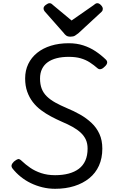

<svg xmlns="http://www.w3.org/2000/svg" viewBox="-20 -1160 728 1199"><path d="M324 19Q283 19 244.5 9.5Q206 0 172 -16.5Q138 -33 109 -56.5Q80 -80 58 -108Q50 -119 52.5 -129Q55 -139 67 -151Q83 -164 92.5 -166.5Q102 -169 117 -154Q139 -133 168.5 -112.5Q198 -92 237 -79Q276 -66 324 -66Q371 -66 408.5 -76Q446 -86 472.5 -106Q499 -126 513 -157.5Q527 -189 527 -232Q527 -264 516 -288Q505 -312 484 -331.5Q463 -351 433.5 -367.5Q404 -384 366 -400Q332 -415 299 -432.5Q266 -450 236.5 -472Q207 -494 185 -522.5Q163 -551 150 -587.5Q137 -624 137 -670Q137 -720 156.5 -760.5Q176 -801 212 -830Q248 -859 298 -874.5Q348 -890 409 -890Q459 -890 500.5 -876.5Q542 -863 576.5 -840Q611 -817 641 -788Q651 -778 649 -767Q647 -756 635 -745Q624 -733 612 -729Q600 -725 590 -733Q566 -754 540.5 -770.5Q515 -787 483.5 -796Q452 -805 409 -805Q367 -805 334 -796.5Q301 -788 278 -771.5Q255 -755 242.5 -729.5Q230 -704 230 -670Q230 -633 240.5 -606Q251 -579 272.5 -558Q294 -537 325.5 -519.5Q357 -502 397 -485Q441 -467 480.5 -444.5Q520 -422 551.5 -392.5Q583 -363 601 -323.5Q619 -284 619 -232Q619 -172 598 -125.5Q577 -79 537.5 -47Q498 -15 444 2Q390 19 324 19ZM588 -1140Q599 -1140 610.5 -1128Q622 -1116 622 -1105Q622 -1100 620.5 -1095.5Q619 -1091 614 -1086L469 -952Q459 -944 448.5 -937.5Q438 -931 420 -931Q403 -931 393.5 -938Q384 -945 378 -954L259 -1089Q254 -1096 253 -1100.5Q252 -1105 252 -1108Q252 -1119 266 -1129.5Q280 -1140 289 -1140Q298 -1140 303 -1135.5Q308 -1131 314 -1126L427 -1032L562 -1126Q569 -1131 574.5 -1135.5Q580 -1140 588 -1140Z"/></svg>

Font: Playwrite GB S
Style: Italic
Weight: 400
Italic angle: -7°
Designer: Veronika Burian, José Scaglione
Foundry: TypeTogether
Version: Version 1.000